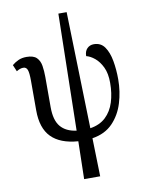

<svg xmlns="http://www.w3.org/2000/svg" viewBox="-105 -833 872 1143"><g transform="rotate(-10 331.5 -261.5)"><path d="M309 237 314 9Q206 1 152.5 -53.5Q99 -108 99 -215V-395Q99 -443 92 -461Q85 -479 67 -479Q48 -479 26 -465L9 -505Q27 -520 48 -529.5Q69 -539 97 -539Q139 -539 158 -520Q177 -501 182 -469.5Q187 -438 187 -402V-219Q187 -140 219.5 -101.5Q252 -63 315 -55L329 -760H379L398 -55Q456 -64 492 -98Q528 -132 544.5 -184.5Q561 -237 561 -301Q561 -358 543 -395.5Q525 -433 499 -454.5Q473 -476 448 -482Q448 -511 464 -527.5Q480 -544 505 -544Q547 -544 570 -511Q593 -478 602.5 -425Q612 -372 612 -313Q612 -239 591 -170.5Q570 -102 523.5 -54Q477 -6 400 6L406 237Z"/></g></svg>

Font: Noto Serif Condensed
Style: Regular
Weight: 400
Width: 3
Designer: Monotype Design Team
Foundry: Monotype Imaging Inc.
Version: Version 2.013; ttfautohint (v1.8.4.7-5d5b)